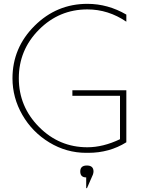

<svg xmlns="http://www.w3.org/2000/svg" viewBox="-20 -785 733 1000"><path d="M357 -286V-315H638V-44Q550 11 440 11H429Q326 11 237 -43Q148 -97 96.5 -186.5Q45 -276 45 -377Q45 -536 160 -650.5Q275 -765 435 -765Q542 -765 638 -709V-672Q544 -736 435 -736Q288 -736 183 -630.5Q78 -525 78 -377.5Q78 -230 183 -124Q288 -18 435 -18Q517 -18 605 -60V-286ZM429 195V139Q398 139 398 108Q398 77 432.5 77Q467 77 467 108Q467 115 464 124L433 195Z"/></svg>

Font: Poiret One
Style: Regular
Weight: 400
Designer: Denis Masharov
Foundry: Denis Masharov
Version: Version 1.001